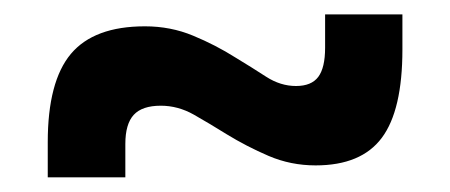

<svg xmlns="http://www.w3.org/2000/svg" viewBox="-20 -479 626 267"><path d="M46.4 -232.4V-281.2Q46.4 -365.7 78.6 -404.1Q110.8 -442.4 181.6 -442.4Q217.3 -442.4 248.5 -429.4Q279.8 -416.5 307.6 -398.9Q330.1 -385.3 350.1 -372.3Q370.1 -359.4 391.6 -359.4Q413.1 -359.4 422.6 -372.1Q432.1 -384.8 432.1 -412.6V-459H539.6V-410.2Q539.6 -325.7 511 -287.4Q482.4 -249 418.9 -249Q384.3 -249 353.5 -262.2Q322.8 -275.4 294.9 -292.5Q271.5 -307.1 249.5 -319.6Q227.5 -332 203.6 -332Q177.7 -332 166 -319.3Q154.3 -306.6 154.3 -278.8V-232.4Z"/></svg>

Font: Cascadia Code Medium
Style: Regular
Weight: 500
Monospace: yes
Designer: Aaron Bell
Foundry: Saja Typeworks
Version: Version 2407.024